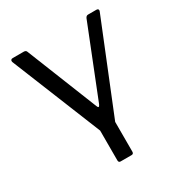

<svg xmlns="http://www.w3.org/2000/svg" viewBox="-164 -648 876 930"><g transform="rotate(-30 273.5 -182.5)"><path d="M242.3 165Q231.2 165 231.2 152.4V-14L28.6 -514.8Q26.8 -521.4 29.7 -525.7Q32.7 -530 39.6 -530H102.1Q108.2 -530 112.3 -527.3Q116.4 -524.5 117.9 -518.7L274.8 -126Q281.5 -107 290.5 -127L446.5 -519.4Q449.1 -524.5 452.7 -527.3Q456.3 -530 461.7 -530H508.4Q515.4 -530 518 -525.7Q520.7 -521.4 518.2 -515.5L315.3 -14V152.2Q315.3 165 303.8 165Z"/></g></svg>

Font: Libre Franklin Thin
Style: Regular
Weight: 100
Designer: Pablo Impallari, Rodrigo Fuenzalida, Nhung Nguyen
Foundry: Impallari Type
Version: Version 3.000